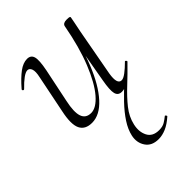

<svg xmlns="http://www.w3.org/2000/svg" viewBox="-197 -489 858 858"><g transform="rotate(-45 231.5 -60.0)"><path d="M294 275Q251 275 231.5 246Q212 217 220 179Q227 147 248.5 114Q270 81 302.5 47Q335 13 373 -21L357 1Q350 5 343 7Q336 9 327 9Q304 9 298.5 -12.5Q293 -34 303 -89L354 -380Q358 -394 380 -394Q394 -394 397.5 -392.5Q401 -391 401 -388Q401 -385 396 -361.5Q391 -338 386 -312L345 -89Q335 -28 363 -28Q374 -28 392 -41.5Q410 -55 432 -77Q434 -80 438 -76Q442 -72 440 -69Q401 -29 363.5 6Q326 41 298.5 75.5Q271 110 262 150Q253 189 268 218.5Q283 248 324 248Q346 248 360 239.5Q374 231 386 221Q388 219 391.5 223.5Q395 228 393 230Q366 254 341.5 264.5Q317 275 294 275ZM135 13Q92 13 77 -18Q62 -49 77 -119L113 -297Q120 -328 114.5 -343Q109 -358 96 -358Q85 -358 67 -345Q49 -332 27 -309Q23 -305 19 -309Q15 -313 19 -317Q52 -355 79 -375Q106 -395 131 -395Q155 -395 161 -373.5Q167 -352 156 -297L123 -138Q110 -78 120 -49.5Q130 -21 163 -21Q196 -21 232 -63Q268 -105 300.5 -185.5Q333 -266 354 -380L365 -379Q345 -263 309.5 -174.5Q274 -86 229 -36.5Q184 13 135 13Z"/></g></svg>

Font: Cormorant Light
Style: Italic
Weight: 300
Italic angle: -10°
Designer: Christian Thalmann (Catharsis Fonts)
Foundry: Catharsis Fonts
Version: Version 4.000